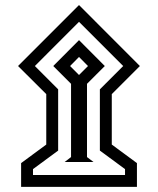

<svg xmlns="http://www.w3.org/2000/svg" viewBox="-20 -668 628 764"><path d="M51.8 -405.3 294.4 -647.9 536.6 -405.3 424.8 -293.5V-92.8L524.9 -19V75.7H64V-19L164.1 -92.8V-293.5ZM118.7 -405.3 211.4 -312.5V-68.8L111.3 4.9V28.3H477.5V4.9L377.4 -68.8V-312.5L470.2 -405.3L294.4 -581.1ZM237.3 -23.4 262.7 -43V-334.5L191.9 -405.3L294.4 -508.3L397 -405.3L326.2 -334.5V-43L352.1 -23.4ZM258.8 -405.3 294.4 -369.6 330.1 -405.3 294.4 -441.4Z"/></svg>

Font: Vazirmatn UI FD SemiBold
Style: Regular
Weight: 600
Designer: Saber Rastikerdar
Foundry: Saber Rastikerdar
Version: Version 33.003